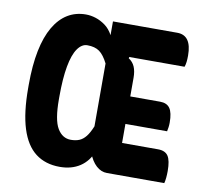

<svg xmlns="http://www.w3.org/2000/svg" viewBox="-80 -797 959 894"><g transform="rotate(10 400.0 -350.0)"><path d="M256 -710Q279 -710 302.5 -702.5Q326 -695 348 -679Q370 -663 385 -635V-700H689Q723 -700 740 -676Q757 -652 757 -604Q757 -588 755.5 -574.5Q754 -561 750 -550H445L385 -501Q366 -539 344.5 -554.5Q323 -570 287 -570Q261 -570 241 -541.5Q221 -513 210.5 -455.5Q200 -398 200 -312V-299Q200 -202 223.5 -162.5Q247 -123 287 -123Q310 -123 327 -130Q344 -137 358 -154.5Q372 -172 385 -204Q385 -250 385 -296Q385 -342 385 -388.5Q385 -435 385 -481Q385 -527 385 -573H496L487 -544Q507 -531 516 -510Q525 -489 525 -458Q525 -420 525 -381.5Q525 -343 525 -304.5Q525 -266 525 -227Q525 -188 525 -150H695Q729 -150 743 -129Q757 -108 757 -58Q757 -41 755.5 -26Q754 -11 751 0H480Q452 0 429 -21Q406 -42 392 -80V-94L412 -92Q393 -42 353.5 -16Q314 10 258 10Q190 10 143.5 -25.5Q97 -61 73.5 -135.5Q50 -210 50 -326V-342Q50 -434 64 -503Q78 -572 105 -618Q132 -664 170 -687Q208 -710 256 -710ZM477 -370H666Q698 -370 712.5 -349.5Q727 -329 727 -282Q727 -270 725.5 -259.5Q724 -249 722 -240H477Z"/></g></svg>

Font: Recursive Casual ExtraBold
Style: Regular
Weight: 800
Version: Version 1.047